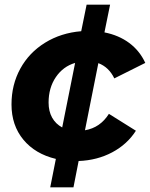

<svg xmlns="http://www.w3.org/2000/svg" viewBox="-20 -678 639 818"><path d="M444 -193 559 -121Q522 -63 458 -29Q394 5 315 8L293 120H194L218 -1Q130 -22 79.5 -83Q29 -144 29 -233Q29 -317 66.5 -385.5Q104 -454 172 -496Q240 -538 326 -545L349 -658H449L425 -540Q486 -528 530.5 -495Q575 -462 599 -410L467 -344Q444 -392 399 -409L342 -123Q407 -134 444 -193ZM245 -135 300 -410Q249 -395 218 -349.5Q187 -304 187 -241Q187 -204 202 -177Q217 -150 245 -135Z"/></svg>

Font: Montserrat Alternates
Style: Bold Italic
Weight: 700
Italic angle: -11.3°
Designer: Julieta Ulanovsky
Foundry: Julieta Ulanovsky
Version: Version 7.200